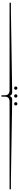

<svg xmlns="http://www.w3.org/2000/svg" viewBox="1138 -1531 253 2569"><g transform="rotate(-90 1264.5 -246.5)"><path d="M1370 -140C1383 -140 1392 -149 1392 -162C1392 -175 1383 -184 1370 -184C1357 -184 1348 -175 1348 -162C1348 -149 1357 -140 1370 -140ZM1160 -140C1173 -140 1182 -149 1182 -162C1182 -175 1173 -184 1160 -184C1147 -184 1138 -175 1138 -162C1138 -149 1147 -140 1160 -140ZM1265 -140C1278 -140 1287 -149 1287 -162C1287 -175 1278 -184 1265 -184C1252 -184 1243 -175 1243 -162C1243 -149 1252 -140 1265 -140ZM1274 -353H1256V-319C1256 -291 1256 -245 1188 -245H17V-227H139C295 -227 1051 -210 1218 -210C1246 -210 1258 -228 1263 -242H1267C1272 -228 1284 -210 1312 -210C1479 -210 2235 -227 2391 -227H2512V-245H1342C1274 -245 1274 -291 1274 -319Z"/></g></svg>

Font: FoglihtenDeH04
Style: Regular
Weight: 500
Version: Version 0.68